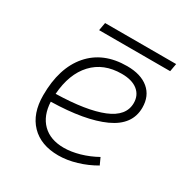

<svg xmlns="http://www.w3.org/2000/svg" viewBox="-154 -782 894 922"><g transform="rotate(30 293.0 -321.5)"><path d="M294.9 -35.2Q335.4 -35.2 381.6 -48.3Q427.7 -61.5 470.7 -85.4L487.8 -47.9Q441.9 -21 390.1 -5.6Q338.4 9.8 290.5 9.8Q193.4 9.8 138.7 -46.9Q84 -103.5 84 -204.6Q84 -356.4 158 -441.9Q231.9 -527.3 363.8 -527.3Q440.4 -527.3 483.4 -491.2Q526.4 -455.1 526.4 -390.6Q526.4 -294.9 422.1 -247.3Q317.9 -199.7 130.9 -195.8Q134.3 -120.1 177.2 -77.6Q220.2 -35.2 294.9 -35.2ZM132.3 -240.2Q300.3 -244.1 389.9 -280.5Q479.5 -316.9 479.5 -389.2Q479.5 -432.6 448.2 -457.5Q417 -482.4 359.9 -482.4Q259.8 -482.4 200.2 -418.5Q140.6 -354.5 132.3 -240.2ZM160.2 -609.4 168 -653.3H562L554.2 -609.4Z"/></g></svg>

Font: Cascadia Code NF ExtraLight
Style: Italic
Weight: 200
Italic angle: -10°
Monospace: yes
Designer: Aaron Bell
Foundry: Saja Typeworks
Version: Version 2404.023; ttfautohint (v1.8.4)